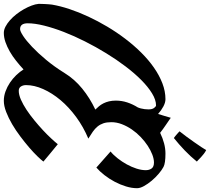

<svg xmlns="http://www.w3.org/2000/svg" viewBox="-77 -948 1098 1004"><g transform="rotate(90 472.0 -446.0)"><path d="M762.2 -475.1Q780.8 -490.2 798.3 -512.7Q815.9 -535.2 829.6 -560.1Q843.3 -585 851.6 -610.8Q859.9 -636.7 859.9 -659.2Q859.9 -677.2 851.1 -689.7Q842.3 -702.1 819.8 -702.1Q801.3 -702.1 778.3 -693.4Q755.4 -684.6 731.9 -669.2Q708.5 -653.8 686.3 -632.6Q664.1 -611.3 647 -586.4Q629.9 -561.5 619.4 -534.2Q608.9 -506.8 608.9 -479Q608.9 -455.1 614.7 -437.7Q620.6 -420.4 631.6 -407Q642.6 -393.6 658.7 -382.3Q674.8 -371.1 694.8 -358.9Q633.3 -333 581.8 -295.2Q530.3 -257.3 493.4 -213.4Q456.5 -169.4 435.8 -122.8Q415 -76.2 415 -33.2Q415 -18.1 422.1 -6.6Q429.2 4.9 444.8 4.9Q465.3 4.9 491 -6.3Q516.6 -17.6 543.9 -35.6Q571.3 -53.7 598.6 -76.2Q626 -98.6 650.4 -121.3Q674.8 -144 693.8 -164.6Q712.9 -185.1 724.1 -199.2Q753.4 -175.8 774.9 -157.5Q796.4 -139.2 814.9 -124Q806.6 -112.8 787.4 -92.8Q768.1 -72.8 741.5 -49.8Q714.8 -26.9 683.3 -3.2Q651.9 20.5 619.4 39.6Q586.9 58.6 555.2 70.8Q523.4 83 497.1 83Q472.2 83 448 74.2Q423.8 65.4 402.3 51Q380.9 36.6 363 18.1Q345.2 -0.5 333 -20Q311.5 0 287.8 18.8Q264.2 37.6 239.5 51.8Q214.8 65.9 190.2 74.5Q165.5 83 142.1 83Q126 83 109.1 74.2Q92.3 65.4 75.9 51Q59.6 36.6 44.7 17.6Q29.8 -1.5 18.3 -21.7Q6.8 -42 -0.7 -62Q-8.3 -82 -9.8 -99.1Q-9.8 -105.5 -9.5 -114.5Q-9.3 -123.5 -8.8 -133.3Q-8.3 -143.1 -7.6 -152.3Q-6.8 -161.6 -5.9 -168.9Q1.5 -212.4 17.6 -260.7Q33.7 -309.1 56.9 -358.9Q80.1 -408.7 109.4 -458Q138.7 -507.3 172.9 -552.2Q207 -597.2 245.1 -635.5Q283.2 -673.8 323.5 -701.9Q363.8 -730 405.5 -746.1Q447.3 -762.2 488.8 -762.2Q506.3 -762.2 526.9 -751.2Q547.4 -740.2 565.9 -723.6Q571.3 -740.7 576.4 -757.6Q581.5 -774.4 585.9 -790Q593.3 -784.7 602.8 -778.3Q612.3 -772 622.8 -764.6Q633.3 -757.3 644 -749.8Q654.8 -742.2 664.6 -734.4Q691.9 -747.6 719.2 -754.9Q746.6 -762.2 772.9 -762.2Q823.7 -762.2 842.8 -752Q859.4 -743.2 878.9 -726.6Q898.4 -710 915 -690.2Q931.6 -670.4 942.9 -650.1Q954.1 -629.9 954.1 -613.8Q954.1 -585.9 944.8 -555.7Q935.5 -525.4 920.4 -496.8Q905.3 -468.3 885.7 -443.1Q866.2 -418 846.2 -400.9ZM352.1 -234.9Q383.8 -286.6 433.3 -326.9Q482.9 -367.2 543 -395.5Q534.2 -404.3 525.6 -414.6Q517.1 -424.8 510.5 -437.7Q503.9 -450.7 500 -466.8Q496.1 -482.9 496.1 -502.9Q496.1 -533.7 505.6 -562.5Q515.1 -591.3 531.7 -617.7Q533.2 -621.6 534.7 -625.7Q536.1 -629.9 537.1 -633.8Q539.6 -643.6 540.8 -653.6Q542 -663.6 542 -673.8Q542 -692.9 534.4 -702.9Q526.9 -712.9 521 -712.9Q492.2 -712.9 458.3 -692.1Q424.3 -671.4 388.7 -636Q353 -600.6 317.1 -553.2Q281.2 -505.9 248.3 -452.1Q215.3 -398.4 186.8 -341.8Q158.2 -285.2 137.2 -231Q116.2 -176.8 104 -127.9Q91.8 -79.1 91.8 -42Q91.8 -2 122.1 -2Q133.3 -2 158 -18.1Q182.6 -34.2 214.6 -64.5Q246.6 -94.7 282.5 -137.7Q318.4 -180.7 352.1 -234.9ZM814.9 -926.3Q787.6 -892.6 755.9 -862.3Q724.1 -832 691.9 -806.2Q689.5 -807.6 684.3 -811.5Q679.2 -815.4 673.8 -820.3Q668.5 -825.2 663.6 -829.3Q658.7 -833.5 656.7 -835.9Q668.9 -851.1 684.1 -871.6Q699.2 -892.1 713.4 -912.4Q727.5 -932.6 738.8 -949.5Q750 -966.3 754.9 -975.1Q765.1 -970.2 774.7 -962.6Q784.2 -955.1 792.2 -947.8Q800.3 -940.4 806.2 -934.3Q812 -928.2 814.9 -926.3Z"/></g></svg>

Font: Yesteryear
Style: Regular
Weight: 400
Designer: Astigmatic (AOETI)
Foundry: Astigmatic (AOETI)
Version: Version 1.000